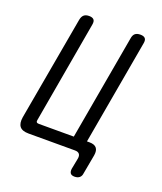

<svg xmlns="http://www.w3.org/2000/svg" viewBox="-158 -842 916 1083"><g transform="rotate(20 300.0 -300.0)"><path d="M462 104Q460 122 449 131Q438 140 420 140Q402 140 395 131Q388 122 390 104L403 37Q406 19 398 9.5Q390 0 372 0H93Q55 0 40 -18.5Q25 -37 31 -75L142 -700Q146 -721 157 -730.5Q168 -740 188 -740Q208 -740 216.5 -730.5Q225 -721 221 -700L114 -89Q112 -80 115.5 -75.5Q119 -71 129 -71H339L450 -700Q453 -721 464 -730.5Q475 -740 496 -740Q516 -740 524.5 -730.5Q533 -721 529 -700L418 -71H433Q463 -71 475.5 -56Q488 -41 483 -11Z"/></g></svg>

Font: Maple Mono Light
Style: Italic
Weight: 300
Italic angle: -10°
Monospace: yes
Designer: subframe7536
Version: Version 7.000